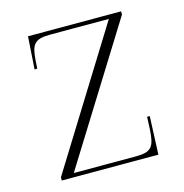

<svg xmlns="http://www.w3.org/2000/svg" viewBox="-85 -615 665 695"><g transform="rotate(-15 247.0 -268.0)"><path d="M63 0H425L431 -143H421L419 -96C415 -32 404 -15 345 -15H112L429 -524V-536H80L72 -414H82L84 -444C88 -504 100 -521 159 -521H379L63 -12Z"/></g></svg>

Font: Noto Serif Display ExtraLight
Style: Regular
Weight: 200
Designer: Monotype Design Team
Foundry: Monotype Imaging Inc.
Version: Version 2.009